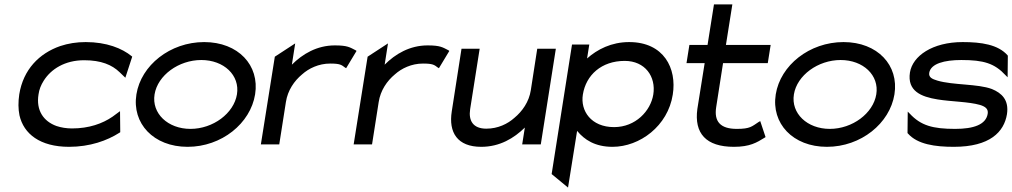

<svg xmlns="http://www.w3.org/2000/svg" viewBox="-20 -652 4572 867"><path d="M67 -226C62 -192 62 -160 68 -131C87 -48 160 11 292 11C386 11 464 -17 520 -53L523 -55L522 -150L488 -125C443 -94 382 -72 305 -72C280 -72 256 -76 235 -83C177 -104 142 -153 154 -226C157 -248 165 -268 177 -287C210 -340 273 -380 360 -380C437 -380 486 -359 520 -326L546 -301L577 -396L575 -398C531 -434 461 -462 367 -462C326 -462 288 -456 252 -444C157 -411 85 -338 67 -226Z M596 -226C575 -95 673 11 827 11C981 11 1111 -95 1132 -226C1153 -357 1056 -462 902 -462C748 -462 617 -357 596 -226ZM678 -226C692 -312 787 -381 889 -381C991 -381 1064 -312 1050 -226C1036 -140 942 -70 840 -70C738 -70 664 -140 678 -226Z M1158 0H1241L1271 -191C1279 -244 1309 -287 1344 -316C1374 -343 1419 -365 1471 -365C1516 -365 1522 -359 1538 -347L1543 -344L1590 -422L1586 -425C1560 -438 1550 -447 1492 -447C1411 -447 1346 -408 1298 -360L1313 -456L1221 -396Z M1577 0H1660L1690 -191C1698 -244 1728 -287 1763 -316C1793 -343 1838 -365 1890 -365C1935 -365 1941 -359 1957 -347L1962 -344L2009 -422L2005 -425C1979 -438 1969 -447 1911 -447C1830 -447 1765 -408 1717 -360L1732 -456L1640 -396Z M2020 -149C2005 -54 2045 11 2153 11C2237 11 2301 -28 2350 -76L2338 0H2422L2490 -432H2406L2377 -245C2369 -192 2338 -149 2303 -120C2273 -93 2229 -71 2176 -71C2116 -71 2095 -107 2103 -159L2146 -432H2064Z M2471 134 2545 195 2586 -61C2619 -21 2667 11 2746 11C2869 11 2996 -83 3018 -225C3037 -343 2978 -462 2821 -462C2741 -462 2677 -429 2631 -388L2641 -451H2563ZM2612 -225C2626 -313 2696 -377 2801 -377C2893 -377 2943 -306 2930 -225C2918 -151 2850 -78 2753 -78C2649 -78 2600 -152 2612 -225Z M3080 -367H3162L3129 -160C3114 -50 3168 11 3294 11C3366 11 3397 -8 3434 -31L3437 -33L3413 -105L3407 -102C3375 -81 3368 -70 3307 -70C3232 -70 3204 -104 3214 -168L3245 -367H3447L3460 -449H3258L3287 -632H3204L3175 -449H3093Z M3483 -226C3462 -95 3560 11 3714 11C3868 11 3998 -95 4019 -226C4040 -357 3943 -462 3789 -462C3635 -462 3504 -357 3483 -226ZM3565 -226C3579 -312 3674 -381 3776 -381C3878 -381 3951 -312 3937 -226C3923 -140 3829 -70 3727 -70C3625 -70 3551 -140 3565 -226Z M4089 -325C4076 -241 4139 -215 4214 -203C4275 -193 4354 -193 4406 -178C4428 -171 4444 -161 4440 -138C4432 -89 4376 -70 4293 -70C4192 -70 4138 -85 4088 -139L4079 -148L4078 -51L4080 -49C4123 0 4203 11 4287 11C4451 11 4514 -57 4527 -136C4537 -201 4503 -232 4459 -250C4395 -274 4284 -267 4213 -288C4190 -295 4173 -302 4176 -323C4183 -365 4245 -381 4321 -381C4422 -381 4471 -366 4521 -312L4530 -303L4531 -400L4530 -402C4487 -451 4411 -462 4327 -462C4190 -462 4101 -399 4089 -325Z"/></svg>

Font: Charger Sport
Style: SeBdExtObl
Weight: 600
Designer: Jasper
Foundry: Cannot Into Space Fonts
Version: Version 1.1